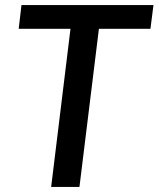

<svg xmlns="http://www.w3.org/2000/svg" viewBox="-20 -740 628 760"><path d="M587.5 -720 575.5 -626H371.5L294.5 0H182.5L259 -626H54L65 -720Z"/></svg>

Font: Lato Semibold
Style: Italic
Weight: 600
Italic angle: -7°
Designer: Lukasz Dziedzic
Foundry: tyPoland Lukasz Dziedzic
Version: Version 2.006; 2014-01-15